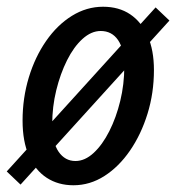

<svg xmlns="http://www.w3.org/2000/svg" viewBox="-41 -540 523 570"><path d="M177 10Q132 10 98 -12Q64 -34 45 -77Q26 -120 26 -182Q26 -249 44.5 -310Q63 -371 96 -418.5Q129 -466 172.5 -493Q216 -520 265 -520Q312 -520 345.5 -497.5Q379 -475 397.5 -433Q416 -391 416 -332Q416 -264 397 -202.5Q378 -141 345 -93Q312 -45 269 -17.5Q226 10 177 10ZM183 -62Q211 -62 237 -86Q263 -110 283.5 -150.5Q304 -191 316 -240.5Q328 -290 328 -342Q328 -394 309.5 -421Q291 -448 258 -448Q230 -448 204 -424.5Q178 -401 158 -361Q138 -321 126 -272Q114 -223 114 -171Q114 -117 133 -89.5Q152 -62 183 -62ZM20 8 -21 -31 421 -518 462 -479Z"/></svg>

Font: Instrument Sans Condensed Medium
Style: Italic
Weight: 500
Width: 3
Italic angle: -13°
Designer: Rodrigo Fuenzalida
Foundry: fragTYPE
Version: Version 1.000;gftools[0.9.28]